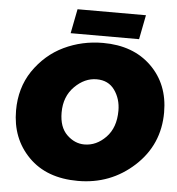

<svg xmlns="http://www.w3.org/2000/svg" viewBox="-59 -934 924 1005"><g transform="rotate(5 403.0 -431.5)"><path d="M642 -751H282.5L307.5 -879H667ZM387.5 16Q222.5 16 127.8 -80Q33 -176 33 -323.5Q33 -441.5 92.5 -531Q156 -624 251.2 -669.5Q346.5 -715 456.5 -715Q615 -715 710.5 -621.8Q806 -528.5 806 -380.5Q806 -210.5 682.5 -97.2Q559 16 387.5 16ZM404.5 -177Q467.5 -177 517.2 -228.2Q567 -279.5 567 -368.5Q567 -430.5 534.2 -476.5Q501.5 -522.5 439.5 -522.5Q376.5 -522.5 324 -470Q271.5 -417.5 271.5 -333.5Q271.5 -256.5 312.5 -216.8Q353.5 -177 404.5 -177Z"/></g></svg>

Font: Argentum Sans Black
Style: Italic
Weight: 900
Italic angle: -11°
Designer: Julieta Ulanovsky (font), Cristiano Sobral (main changes and remaster)
Foundry: Julieta Ulanovsky (font), Cristiano Sobral (main changes and remaster)
Version: Version 2.007;June 15, 2022;FontCreator 14.0.0.2814 64-bit; 